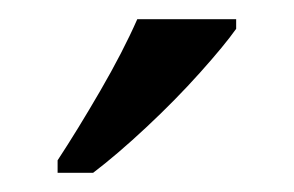

<svg xmlns="http://www.w3.org/2000/svg" viewBox="-20 -786 306 200"><path d="M40 -619Q61 -651 84.5 -691.5Q108 -732 123 -766H226V-756Q214 -739 188.5 -710.5Q163 -682 132.5 -653.5Q102 -625 77 -606H40Z"/></svg>

Font: Noto Serif Tamil SemiCondensed
Style: Italic
Weight: 400
Width: 4
Italic angle: -12°
Designer: Indian Type Foundry, Tom Grace, and the Monotype Design Team
Foundry: Monotype Imaging Inc.
Version: Version 2.003; ttfautohint (v1.8.4.7-5d5b)